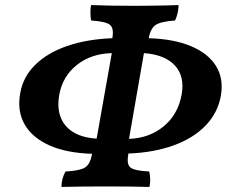

<svg xmlns="http://www.w3.org/2000/svg" viewBox="-20 -737 900 759"><path d="M223 2Q223 -14 227 -29.5Q231 -45 239 -59Q295 -62 315.5 -74.5Q336 -87 343 -125L344 -129Q244 -132 176 -162Q108 -192 77.5 -245Q47 -298 60 -369Q71 -433 119 -480.5Q167 -528 245 -555Q323 -582 424 -586Q431 -625 415 -638.5Q399 -652 340 -656Q338 -667 337.5 -684.5Q337 -702 340 -717Q406 -714 515 -714Q543 -714 575.5 -714.5Q608 -715 637.5 -715.5Q667 -716 686 -717Q685 -683 672 -656Q616 -652 595.5 -638.5Q575 -625 568 -586Q667 -583 735 -554.5Q803 -526 834 -476Q865 -426 853 -358Q841 -291 793 -241Q745 -191 667 -162.5Q589 -134 487 -130V-125Q480 -87 496 -74.5Q512 -62 570 -59Q577 -28 571 2Q538 1 495 0.5Q452 0 400 0Q355 0 304 0.5Q253 1 223 2ZM214 -361Q201 -285 240 -239.5Q279 -194 362 -189L422 -527Q340 -525 283.5 -480Q227 -435 214 -361ZM698 -363Q711 -435 671.5 -478Q632 -521 549 -527L490 -188Q571 -191 627.5 -238Q684 -285 698 -363Z"/></svg>

Font: Vollkorn
Style: Bold Italic
Weight: 700
Italic angle: -11°
Designer: Friedrich Althausen
Foundry: Friedrich Althausen
Version: Version 5.000; ttfautohint (v1.8.3)